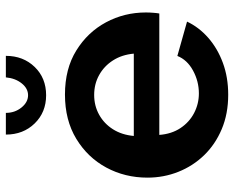

<svg xmlns="http://www.w3.org/2000/svg" viewBox="-90 -680 780 639"><g transform="rotate(-90 299.5 -360.0)"><path d="M304.3 10Q240.7 10 189.8 -11.5Q138.8 -33 102.8 -70.3Q66.9 -107.5 47.6 -156.1Q28.3 -204.6 28.3 -258.7Q28.3 -333.6 61.9 -395.8Q95.4 -457.9 157.5 -495.6Q219.6 -533.3 304.8 -533.3Q390.6 -533.3 451.5 -495.5Q512.5 -457.8 545.3 -396.6Q578 -335.5 578 -264.1Q578 -251.8 577 -239.6Q576.1 -227.4 574.6 -219.3H170.5Q173.6 -178.6 193.1 -149.1Q212.7 -119.5 243.3 -103.5Q274 -87.6 308.6 -87.6Q348.9 -87.6 384.7 -107.1Q420.4 -126.5 433.3 -159.2L547.6 -127Q528.8 -87.2 493.5 -56.3Q458.2 -25.4 410.2 -7.7Q362.2 10 304.3 10ZM167 -304.2H441Q437.4 -343.9 418.5 -373.4Q399.6 -403 369.8 -419.5Q340.1 -436.1 303.5 -436.1Q267.4 -436.1 237.6 -419.5Q207.9 -403 189.2 -373.4Q170.6 -343.9 167 -304.2ZM302.6 -656.1Q325.1 -656.1 342 -677.2Q359 -698.3 362 -730H433.6Q433.6 -672.2 396.7 -634.1Q359.9 -596 302.6 -596Q245.8 -596 208.7 -634.1Q171.6 -672.2 171.6 -730H243.8Q243.8 -700.3 261.5 -678.2Q279.3 -656.1 302.6 -656.1Z"/></g></svg>

Font: Raleway Thin
Style: Regular
Weight: 100
Designer: Matt McInerney, Pablo Impallari, Rodrigo Fuenzalida
Foundry: Matt McInerney, Pablo Impallari, Rodrigo Fuenzalida
Version: Version 4.026